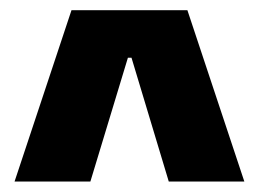

<svg xmlns="http://www.w3.org/2000/svg" viewBox="-20 -659 507 376"><path d="M8.5 -303.5 120 -639H347L458.5 -303.5H310.5L237.5 -546H230.5L157 -303.5Z"/></svg>

Font: Anek Malayalam ExtraBold
Style: Regular
Weight: 800
Version: Version 1.003